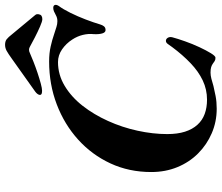

<svg xmlns="http://www.w3.org/2000/svg" viewBox="-80 -803 897 777"><g transform="rotate(-90 368.5 -414.5)"><path d="M316.9 14Q264.4 14 217.9 -6Q171.5 -25.9 135.9 -61.5Q100.4 -97 80.6 -145.3Q60.8 -193.5 60.8 -250.7Q60.8 -340.7 95.7 -416Q130.7 -491.4 192.2 -546.9Q253.7 -602.5 334.6 -633.3Q415.5 -664.2 508 -664.2Q541.7 -664.2 568.8 -658Q595.9 -651.9 617.3 -644.4Q636.3 -638.4 647.9 -634.6Q659.4 -630.8 671 -630.8Q677.7 -630.8 683.5 -632.1Q689.3 -633.4 696.1 -637.2Q703.8 -641.6 711 -644.6Q718.2 -647.5 724.9 -647.5Q734.7 -647.5 736.8 -641.1Q739 -634.6 732.7 -624.9Q720.1 -608.3 705.2 -578.3Q690.4 -548.4 678.1 -516.1Q665.8 -483.8 658.3 -458.3Q655.7 -448.8 650.5 -442.3Q645.3 -435.8 635.4 -435.8Q625.6 -435.8 621.7 -449.3Q617.8 -462.7 618.8 -483.2Q621.3 -505.3 615.7 -528Q610.1 -550.7 597.2 -570.2Q581 -595.5 557.2 -611.9Q533.4 -628.3 505.8 -628.3Q454.6 -628.3 409.6 -601.3Q364.6 -574.3 329 -528.8Q293.4 -483.3 267.5 -425.9Q241.5 -368.5 228 -306.4Q214.4 -244.2 214.4 -186.1Q214.4 -144.8 224.1 -114.4Q233.8 -84.1 252.1 -64Q270.3 -43.9 296 -34.6Q321.7 -25.2 353.7 -25.2Q394.9 -25.2 431.4 -42.5Q467.9 -59.8 501.4 -91.9Q534.9 -123.9 566.3 -166.1Q573.8 -176.5 579.2 -184.1Q584.6 -191.6 591.8 -191.6Q599.3 -191.6 604 -184.2Q608.6 -176.7 606.2 -165.9Q600.4 -144.1 589.8 -114.1Q579.2 -84 566.2 -56.2Q553.2 -28.4 541.7 -9.7Q530.2 9 523.5 9Q514.6 9 509.6 5.5Q504.6 2 498.8 -2Q493.1 -6 485.2 -8.5Q477.2 -11 463 -11Q451.9 -11 438.6 -7.6Q425.4 -4.2 408.9 0.8Q391.4 5 368.4 9.5Q345.3 14 316.9 14ZM389.4 -692.7Q369.5 -692.7 373.6 -705.2Q376.1 -712.8 386.3 -720.5L517.7 -813.9Q540 -830 551.6 -836.3Q563.1 -842.5 575.8 -842.5Q589.9 -842.5 598.3 -835.9Q606.7 -829.3 618.6 -813.9L695.5 -721.3Q699.3 -717.3 699.6 -713.1Q699.9 -709 699 -705.2Q696.6 -691.7 679.3 -691.7Q670.8 -691.7 649.7 -700.9Q628.6 -710.1 605.6 -721.9Q582.6 -733.8 568.2 -741.8Q556.2 -749.2 542.2 -742Q529.1 -736.2 507.4 -727.6Q485.6 -719 462.1 -711.1Q438.6 -703.3 419 -698Q399.3 -692.7 389.4 -692.7Z"/></g></svg>

Font: EB Garamond
Style: Italic
Weight: 400
Italic angle: -17.2°
Designer: Georg Duffner and Octavio Pardo
Foundry: Georg Duffner
Version: Version 1.001